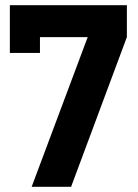

<svg xmlns="http://www.w3.org/2000/svg" viewBox="-20 -720 531 740"><path d="M102 0H254L469 -577V-700H18V-516H134V-577H318Z"/></svg>

Font: Vanilla Cream Black
Style: Regular
Weight: 900
Designer: Jeremy Tribby, Jinavaṁso
Foundry: Tribby Type
Version: Version 1.422;Glyphs 3.1.2 (3151)